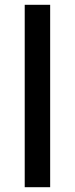

<svg xmlns="http://www.w3.org/2000/svg" viewBox="-20 -846 312 800"><path d="M189 -66V-826H83V-66Z"/></svg>

Font: Noto Sans Malayalam UI Medium
Style: Regular
Weight: 500
Designer: Jelle Bosma - Monotype Design Team
Foundry: Monotype Imaging Inc.
Version: Version 2.104